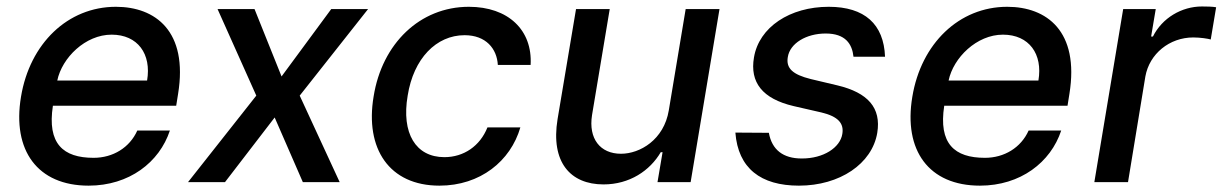

<svg xmlns="http://www.w3.org/2000/svg" viewBox="-20 -574 3852 605"><path d="M259.2 11C387.1 11 482.2 -62.5 515.3 -162.6H412.6C388.5 -108.7 335.9 -76.7 274.9 -76.7C179 -76.7 128.2 -121.1 146.7 -240.8H535.2L541.2 -278.4C573.2 -475.9 469.5 -552.6 345.2 -552.6C193.5 -552.6 73.9 -436.8 46.2 -269.2C17.8 -99.8 98.4 11 259.2 11ZM160.5 -320.3C175.4 -392 248.9 -464.8 331.7 -464.8C414.1 -464.8 457.7 -403.8 443.5 -320.3Z M782 -545.5H665.5L787.6 -272.7L572.4 0H688.9L845.5 -203.8L934.3 0H1050.4L924.4 -272.7L1139.9 -545.5H1023.8L867.2 -333.1Z M1364.7 11C1493.3 11 1588.8 -66.4 1619.7 -172.6H1516C1492.5 -113.6 1441.1 -78.8 1380.3 -78.8C1290.1 -78.8 1244.3 -153.8 1264.6 -272.7C1283 -389.6 1354.8 -463.1 1443.9 -463.1C1511.4 -463.1 1545.8 -420.5 1548.7 -369.3H1652C1658.4 -479.4 1581.3 -552.6 1457.4 -552.6C1303.3 -552.6 1183.9 -436.8 1157.3 -270.2C1129.6 -105.8 1206.3 11 1364.7 11Z M2087.4 -226.2C2072.1 -133.5 1996.4 -89.5 1936.8 -89.5C1871.1 -89.5 1833.8 -137.1 1845.5 -211.3L1901.3 -545.5H1795.1L1736.9 -198.5C1714.8 -63.2 1777 7.1 1881.7 7.1C1963.8 7.1 2028.1 -36.2 2062.1 -94.5H2067.8L2051.8 0H2156.2L2247.2 -545.5H2140.6Z M2669.4 -395.2H2768.8C2764.9 -497.9 2704.5 -552.6 2591.3 -552.6C2469.1 -552.6 2371.8 -488.6 2355.8 -393.1C2342.3 -314.6 2382.1 -262.8 2480.8 -239.7L2568.9 -219.5C2620.4 -207 2639.9 -185.7 2634.2 -152C2627.5 -109 2574.9 -74.2 2506 -74.6C2447.8 -74.6 2412.3 -101.9 2402.7 -155.5L2297.2 -156.2C2305.8 -43.7 2377.1 11 2497.5 11C2626.1 11 2728 -57.9 2744.3 -155.5C2757.1 -234 2715.2 -282 2618.6 -305L2534.8 -324.9C2477.6 -339.1 2456.3 -359 2462.4 -394.2C2469.1 -437.5 2520.6 -468.4 2581.7 -468.4C2644.2 -468.4 2665.1 -435.4 2669.4 -395.2Z M3067.8 11C3195.7 11 3290.8 -62.5 3323.9 -162.6H3221.2C3197.1 -108.7 3144.5 -76.7 3083.5 -76.7C2987.6 -76.7 2936.8 -121.1 2955.3 -240.8H3343.8L3349.8 -278.4C3381.7 -475.9 3278.1 -552.6 3153.8 -552.6C3002.1 -552.6 2882.5 -436.8 2854.8 -269.2C2826.3 -99.8 2907 11 3067.8 11ZM2969.1 -320.3C2984 -392 3057.5 -464.8 3140.3 -464.8C3222.7 -464.8 3266.3 -403.8 3252.1 -320.3Z M3428.3 0H3534.4L3589.1 -333.1C3601.9 -404.5 3665.1 -456 3740.1 -456C3762.4 -456 3786.9 -452.1 3795.1 -449.6L3812.1 -551.1C3801.1 -553.3 3780.9 -553.6 3767.4 -553.6C3703.5 -553.6 3642 -517.4 3612.9 -458.8H3607.2L3621.8 -545.5H3519.2Z"/></svg>

Font: Magic Ui Pro Medium
Style: Italic
Weight: 500
Italic angle: -9.39999°
Designer: Stefan Endress, Andreas Faust
Version: Version 1.000;FEAKit 1.0